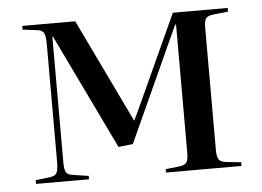

<svg xmlns="http://www.w3.org/2000/svg" viewBox="-43 -567 847 621"><g transform="rotate(-5 381.0 -256.5)"><path d="M50 0V-12L98 -18Q114 -20 119 -30Q124 -40 124 -66V-447Q124 -473 119 -483Q114 -493 98 -495L50 -501V-513H222L384 -176L399 -207L539 -513H717V-501L670 -496Q651 -494 645 -486Q639 -478 639 -455V-58Q639 -36 645 -27.5Q651 -19 670 -17L717 -12V0H472V-11L516 -16Q535 -18 540.5 -27Q546 -36 546 -58V-474H543L373 -101L326 -96L146 -470H144V-62Q144 -39 149 -30Q154 -21 169 -19L222 -11V0Z"/></g></svg>

Font: Literata 72pt
Style: Regular
Weight: 400
Designer: Latin by Veronika Burian and Jose Scaglione. Greek by Irene Vlachou. Cyrillic by Vera Evstafieva.
Foundry: TypeTogether
Version: Version 3.002